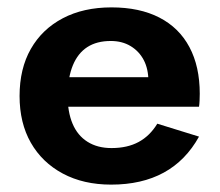

<svg xmlns="http://www.w3.org/2000/svg" viewBox="-20 -490 595 520"><path d="M281 10Q364 10 423.5 -22.5Q483 -55 519 -120L406 -155Q386 -122 355.5 -105.5Q325 -89 282 -89Q244 -89 217 -106Q190 -123 176.5 -155Q163 -187 163 -233Q164 -281 177.5 -313.5Q191 -346 216.5 -362.5Q242 -379 280 -379Q311 -379 334 -365Q357 -351 369.5 -327Q382 -303 382 -269Q382 -262 378.5 -251.5Q375 -241 371 -235L406 -281H107V-201H519Q520 -207 520.5 -217Q521 -227 521 -236Q521 -310 493 -362.5Q465 -415 411.5 -442.5Q358 -470 282 -470Q206 -470 150 -440.5Q94 -411 63.5 -357.5Q33 -304 33 -230Q33 -157 63.5 -103.5Q94 -50 150 -20Q206 10 281 10Z"/></svg>

Font: Jost SemiBold
Style: Regular
Weight: 600
Version: Version 3.710